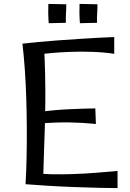

<svg xmlns="http://www.w3.org/2000/svg" viewBox="-20 -960 668 985"><path d="M111 -15Q115 -81 116.5 -155.5Q118 -230 117.5 -308Q117 -386 114.5 -462Q112 -538 107 -608Q102 -678 95 -736L205 -739Q210 -653 211.5 -579Q213 -505 212.5 -438Q212 -371 210 -306Q208 -241 205.5 -173Q203 -105 201 -28ZM583 5Q544 5 484.5 3.5Q425 2 357.5 -0.5Q290 -3 225 -7Q160 -11 111 -15L155 -73Q195 -67 246.5 -66Q298 -65 355.5 -67Q413 -69 471 -73.5Q529 -78 583 -83ZM472 -324Q404 -331 335 -332Q266 -333 176 -326V-385Q256 -396 332 -399.5Q408 -403 469 -404ZM566 -684Q512 -692 454 -694Q396 -696 342 -694Q288 -692 244.5 -688Q201 -684 176 -681L95 -736Q127 -740 175.5 -744.5Q224 -749 279 -753Q334 -757 388.5 -760.5Q443 -764 489.5 -766.5Q536 -769 566 -770ZM230 -841Q228 -864 227.5 -891Q227 -918 228 -940L320 -938Q320 -913 318.5 -891Q317 -869 318 -843ZM390 -841Q388 -864 387.5 -891Q387 -918 388 -940L480 -938Q480 -913 478.5 -891Q477 -869 478 -843Z"/></svg>

Font: Marhey Light Light
Style: Regular
Weight: 300
Version: Version 1.000